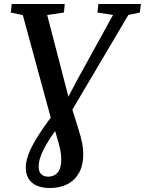

<svg xmlns="http://www.w3.org/2000/svg" viewBox="-20 -763 728 964"><path d="M231.5 181Q172 181 140.8 154.2Q109.5 127.5 109.5 78Q109.5 50.5 121.5 15.8Q133.5 -19 164 -69.2Q194.5 -119.5 250 -192.5L308 -248L363.5 -354L547.5 -688L469 -700L474 -743H687.5L682 -700L624.5 -688L316.5 -167L273 -128Q234 -75 212.5 -37.5Q191 0 182.5 26.5Q174 53 174 73Q174 99.5 187.2 111.8Q200.5 124 222 124Q251 124 269.2 103.8Q287.5 83.5 287.5 36Q287.5 13 282.8 -10.2Q278 -33.5 266.5 -72L252.5 -120.5L240 -153L94.5 -687.5L34 -700L39 -743H305L301 -700L217 -687.5L329 -256.5L338.5 -227.5L373.5 -116Q386.5 -74 392.2 -46Q398 -18 398 11Q398 67 376.8 104.8Q355.5 142.5 318 161.8Q280.5 181 231.5 181Z"/></svg>

Font: Merriweather 28pt Medium
Style: Italic
Weight: 500
Italic angle: -7.8°
Version: Version 2.101